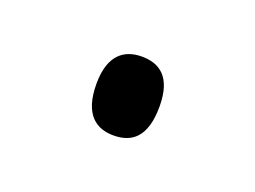

<svg xmlns="http://www.w3.org/2000/svg" viewBox="-35 -143 274 206"><g transform="rotate(20 102.0 -40.0)"><path d="M102 5C122 5 138 -5 138 -41C138 -75 122 -85 102 -85C83 -85 66 -75 66 -41C66 -5 83 5 102 5Z"/></g></svg>

Font: Noto Serif Telugu ExtraLight
Style: Regular
Weight: 200
Designer: Jelle Bosma - Monotype Design Team
Foundry: Monotype Imaging Inc.
Version: Version 2.005